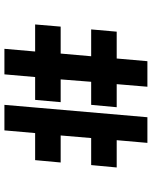

<svg xmlns="http://www.w3.org/2000/svg" viewBox="71 -759 688 870"><g transform="rotate(90 415.0 -324.0)"><path d="M339.8 -254.9H442.9L432.6 -139.2H329.1L316.9 0H201.2L213.4 -139.2H90.8L100.6 -254.9H222.7L234.9 -393.1H113.3L123.5 -508.8H245.1L257.3 -647.9H373L361.3 -508.8H465.8L455.1 -393.1H350.6ZM511.2 -647.9H627.4L615.2 -508.8H738.8L728 -393.1H605.5L593.8 -254.9H716.3L705.6 -139.2H583L570.8 0H455.1Z"/></g></svg>

Font: Black Ops One
Style: Regular
Weight: 400
Designer: James Grieshaber
Foundry: James Grieshaber
Version: Version 1.002